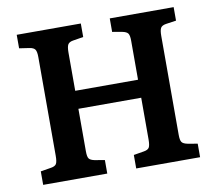

<svg xmlns="http://www.w3.org/2000/svg" viewBox="-78 -791 995 882"><g transform="rotate(-10 420.0 -350.0)"><path d="M54 0V-63L103 -71Q122 -74 128 -84Q134 -94 134 -122V-582Q134 -607 127.5 -617Q121 -627 101 -630L54 -637V-700H353V-637L304 -629Q286 -626 280 -615.5Q274 -605 274 -578V-400H567V-582Q567 -607 560.5 -616Q554 -625 534 -629L488 -637V-700H786V-637L738 -630Q719 -627 713 -616.5Q707 -606 707 -579V-118Q707 -93 713.5 -84Q720 -75 740 -71L786 -63V0H488V-63L536 -71Q555 -74 561 -84Q567 -94 567 -122V-316H274V-118Q274 -92 280.5 -83.5Q287 -75 306 -71L353 -63V0Z"/></g></svg>

Font: Literata 12pt SemiBold
Style: Regular
Weight: 600
Designer: Latin by Veronika Burian and Jose Scaglione. Greek by Irene Vlachou. Cyrillic by Vera Evstafieva.
Foundry: TypeTogether
Version: Version 3.002